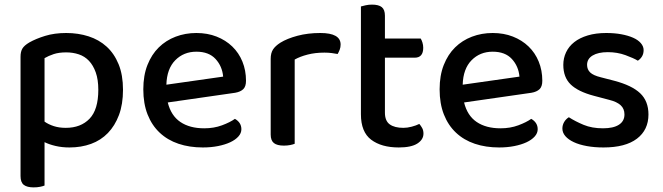

<svg xmlns="http://www.w3.org/2000/svg" viewBox="-20 -625 2871 832"><path d="M281 14Q249 14 221 7.5Q193 1 173 -9V179Q166 182 153.5 184.5Q141 187 126 187Q97 187 83 176Q69 165 69 138V-379Q69 -401 77 -414.5Q85 -428 107 -441Q135 -457 175.5 -469.5Q216 -482 267 -482Q319 -482 364 -467.5Q409 -453 442 -423Q475 -393 494 -346.5Q513 -300 513 -236Q513 -173 495.5 -126.5Q478 -80 447.5 -48.5Q417 -17 374.5 -1.5Q332 14 281 14ZM265 -71Q330 -71 368 -110.5Q406 -150 406 -236Q406 -280 395 -311Q384 -342 365.5 -361.5Q347 -381 321.5 -389.5Q296 -398 267 -398Q235 -398 212.5 -390.5Q190 -383 173 -373V-98Q190 -86 213 -78.5Q236 -71 265 -71Z M707 -181Q721 -124 761.5 -96.5Q802 -69 865 -69Q907 -69 942 -82Q977 -95 998 -110Q1026 -94 1026 -65Q1026 -48 1013 -33.5Q1000 -19 977.5 -8.5Q955 2 924.5 8Q894 14 859 14Q801 14 753.5 -2Q706 -18 672 -50Q638 -82 619.5 -129Q601 -176 601 -238Q601 -298 619 -343.5Q637 -389 668 -419.5Q699 -450 741 -466Q783 -482 831 -482Q879 -482 918.5 -466.5Q958 -451 986.5 -423.5Q1015 -396 1030.5 -358Q1046 -320 1046 -275Q1046 -250 1034 -238.5Q1022 -227 999 -223ZM831 -401Q776 -401 739.5 -364Q703 -327 701 -258L947 -293Q943 -338 914 -369.5Q885 -401 831 -401Z M1257 -2Q1250 1 1237.5 3.5Q1225 6 1210 6Q1181 6 1167 -5Q1153 -16 1153 -42V-370Q1153 -395 1163 -410.5Q1173 -426 1195 -440Q1224 -458 1269 -470Q1314 -482 1368 -482Q1456 -482 1456 -432Q1456 -420 1452 -409.5Q1448 -399 1443 -391Q1433 -393 1418 -395Q1403 -397 1386 -397Q1346 -397 1313 -388.5Q1280 -380 1257 -367Z M1648 -137Q1648 -101 1669 -86Q1690 -71 1728 -71Q1745 -71 1764 -76Q1783 -81 1797 -88Q1804 -80 1809.5 -70Q1815 -60 1815 -46Q1815 -20 1788.5 -3Q1762 14 1708 14Q1633 14 1588.5 -19.5Q1544 -53 1544 -130V-597Q1551 -599 1564 -602Q1577 -605 1592 -605Q1621 -605 1634.5 -594Q1648 -583 1648 -557V-458H1803Q1807 -452 1810.5 -441Q1814 -430 1814 -418Q1814 -375 1777 -375H1648V-137Z M1991 -181Q2005 -124 2045.5 -96.5Q2086 -69 2149 -69Q2191 -69 2226 -82Q2261 -95 2282 -110Q2310 -94 2310 -65Q2310 -48 2297 -33.5Q2284 -19 2261.5 -8.5Q2239 2 2208.5 8Q2178 14 2143 14Q2085 14 2037.5 -2Q1990 -18 1956 -50Q1922 -82 1903.5 -129Q1885 -176 1885 -238Q1885 -298 1903 -343.5Q1921 -389 1952 -419.5Q1983 -450 2025 -466Q2067 -482 2115 -482Q2163 -482 2202.5 -466.5Q2242 -451 2270.5 -423.5Q2299 -396 2314.5 -358Q2330 -320 2330 -275Q2330 -250 2318 -238.5Q2306 -227 2283 -223ZM2115 -401Q2060 -401 2023.5 -364Q1987 -327 1985 -258L2231 -293Q2227 -338 2198 -369.5Q2169 -401 2115 -401Z M2790 -129Q2790 -62 2740 -24Q2690 14 2595 14Q2556 14 2523 8Q2490 2 2466.5 -9Q2443 -20 2430 -35Q2417 -50 2417 -68Q2417 -83 2424.5 -96Q2432 -109 2445 -117Q2473 -99 2509 -84Q2545 -69 2593 -69Q2638 -69 2662 -84.5Q2686 -100 2686 -129Q2686 -154 2669.5 -169Q2653 -184 2621 -192L2553 -210Q2485 -228 2453 -259Q2421 -290 2421 -344Q2421 -373 2433 -398.5Q2445 -424 2468.5 -442.5Q2492 -461 2527 -471.5Q2562 -482 2607 -482Q2643 -482 2672.5 -476.5Q2702 -471 2723.5 -461.5Q2745 -452 2757 -438Q2769 -424 2769 -408Q2769 -392 2762 -380.5Q2755 -369 2744 -362Q2726 -373 2690.5 -386Q2655 -399 2614 -399Q2572 -399 2548 -384.5Q2524 -370 2524 -344Q2524 -324 2537.5 -311Q2551 -298 2584 -290L2642 -275Q2718 -255 2754 -221Q2790 -187 2790 -129Z"/></svg>

Font: Baloo Chettan 2 Medium
Style: Regular
Weight: 500
Designer: Maithili Shingre, Unnati Kotecha and Ek Type
Foundry: Ek Type
Version: Version 1.640;hotconv 1.0.111;makeotfexe 2.5.65597; ttfautoh